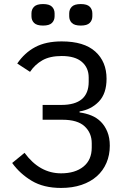

<svg xmlns="http://www.w3.org/2000/svg" viewBox="-20 -914 640 946"><path d="M281 12Q195 12 136.5 -23Q78 -58 40 -111L101 -161Q175 -60 281 -60Q350 -60 391 -93Q432 -126 432 -187V-208Q432 -259 397 -291.5Q362 -324 288 -324H190V-397H282Q417 -397 417 -511V-532Q417 -580 383.5 -609Q350 -638 284 -638Q226 -638 189 -617Q152 -596 128 -560L65 -601Q101 -654 153.5 -682Q206 -710 284 -710Q394 -710 449.5 -660Q505 -610 505 -526Q505 -453 467 -413.5Q429 -374 372 -365V-360Q403 -356 430 -345Q457 -334 477 -314Q497 -294 509 -264.5Q521 -235 521 -196Q521 -150 504.5 -111.5Q488 -73 457 -45.5Q426 -18 381.5 -3Q337 12 281 12ZM192 -788Q161 -788 148 -801Q135 -814 135 -834V-848Q135 -868 148 -881Q161 -894 192 -894Q223 -894 236 -881Q249 -868 249 -848V-834Q249 -814 236 -801Q223 -788 192 -788ZM378 -788Q347 -788 334 -801Q321 -814 321 -834V-848Q321 -868 334 -881Q347 -894 378 -894Q409 -894 422 -881Q435 -868 435 -848V-834Q435 -814 422 -801Q409 -788 378 -788Z"/></svg>

Font: IBM Plex Mono
Style: Regular
Weight: 400
Monospace: yes
Designer: Mike Abbink, Paul van der Laan, Pieter van Rosmalen
Foundry: Bold Monday
Version: Version 2.3